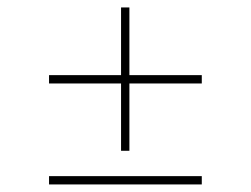

<svg xmlns="http://www.w3.org/2000/svg" viewBox="-20 -566 677 518"><path d="M112.3 -68.4V-90.8H524.4V-68.4ZM112.3 -340.8V-363.3H524.4V-340.8ZM306.6 -159.2V-545.9H329.1V-159.2Z"/></svg>

Font: Inter Tight Thin
Style: Regular
Weight: 250
Designer: Rasmus Andersson
Foundry: rsms
Version: Version 3.004